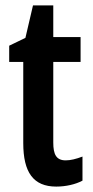

<svg xmlns="http://www.w3.org/2000/svg" viewBox="-20 -746 343 710"><path d="M223 -153C188 -153 177 -175 177 -219V-517H278V-609H177V-726H102L74 -606L14 -577V-517H66V-217C66 -109 103 -56 188 -56C223 -56 259 -64 285 -78V-167C261 -158 241 -153 223 -153Z"/></svg>

Font: Noto Sans Malayalam UI ExtraCondensed SemiBold
Style: Regular
Weight: 600
Width: 2
Designer: Jelle Bosma - Monotype Design Team
Foundry: Monotype Imaging Inc.
Version: Version 2.104